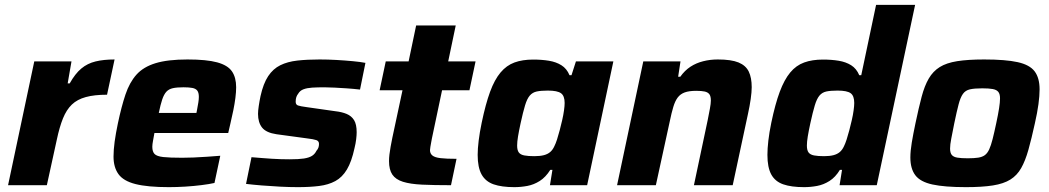

<svg xmlns="http://www.w3.org/2000/svg" viewBox="-20 -763 4323 791"><path d="M13.2 0 121.2 -510H274.5L258.8 -419.3H267.1Q289.6 -459.6 315 -480.7Q340.4 -501.9 373.8 -509.9Q407.1 -518 452 -518L421 -372.8Q368.8 -372.8 333.5 -363.1Q298.2 -353.5 276 -332.2Q253.8 -310.9 239.4 -275.2Q225 -239.5 214 -187.4L173 0Z M675.7 8Q588.2 8 538.2 -4.7Q488.2 -17.4 468 -45.7Q447.7 -73.9 447.7 -117.9Q447.7 -145.3 452.3 -179.4Q457 -213.4 465.5 -254Q480.1 -323.3 496.8 -373.3Q513.5 -423.3 542.1 -455.4Q570.8 -487.4 620.9 -502.7Q671.1 -518 752.5 -518Q831.2 -518 874.8 -506.1Q918.3 -494.2 935.6 -469Q952.9 -443.9 952.9 -403.5Q952.9 -384.5 949.8 -359.7Q946.6 -335 941.2 -308.4Q935.8 -281.8 929.2 -254L920.2 -215H616.2Q613.5 -199.5 610.5 -183.8Q607.5 -168.1 607.5 -158.2Q607.5 -138.2 616.8 -128.6Q626.1 -119 652.7 -116Q679.4 -113.1 730.4 -113.1Q750.2 -113.1 776.8 -114.1Q803.5 -115.1 832.4 -117.2Q861.3 -119.3 887.5 -121.3L863.6 -9.2Q841.9 -4.3 810.3 -0.4Q778.8 3.6 743.6 5.8Q708.5 8 675.7 8ZM634.2 -297.7H789.2L791.7 -310.3Q795.2 -328.5 797.2 -341.2Q799.2 -354 799.2 -363.7Q799.2 -381.1 792.9 -389.5Q786.6 -398 772.6 -400.7Q758.7 -403.4 736.1 -403.4Q708.7 -403.4 692.1 -399.7Q675.5 -396 665.4 -385.1Q655.4 -374.2 648.3 -353.2Q641.3 -332.3 634.2 -297.7Z M1207.1 8Q1173.2 8 1134.1 6Q1094.9 4 1058.3 1Q1021.6 -2 993.6 -5.4L1016.1 -115.4Q1037.4 -113.8 1058.3 -112Q1079.2 -110.3 1099.4 -109Q1119.6 -107.7 1138.2 -107.2Q1156.8 -106.7 1173.9 -106.7Q1210.8 -106.7 1232.3 -110Q1253.7 -113.4 1265.4 -120.9Q1277.2 -128.4 1283.6 -141.6Q1289.3 -148 1291.8 -154.9Q1294.2 -161.8 1294.2 -170.1Q1294.2 -181.9 1283.4 -185.7Q1272.7 -189.6 1244.1 -193L1119 -210Q1076.7 -216.2 1059.8 -237.3Q1043 -258.4 1043 -293.7Q1043 -306.6 1046 -326.3Q1048.9 -346.1 1053.3 -367.2Q1064.8 -419 1084.9 -449.3Q1105.1 -479.7 1134.9 -494.3Q1164.7 -509 1205.1 -513.5Q1245.6 -518 1296.7 -518Q1330.5 -518 1365.8 -516Q1401.1 -514 1433 -511Q1464.9 -508 1485.5 -504L1463.2 -394Q1435.7 -397.2 1409 -399Q1382.2 -400.7 1358.6 -402Q1334.9 -403.3 1316.6 -403.3Q1287.6 -403.3 1266.1 -402Q1244.6 -400.6 1230.2 -395.1Q1215.8 -389.7 1208.6 -377.1Q1203.8 -371.2 1200.9 -363.3Q1198.1 -355.4 1198.1 -344Q1198.1 -331.9 1207.6 -328.5Q1217.2 -325 1244.4 -321.5L1361.5 -304.8Q1388.4 -301.8 1408.2 -293.6Q1427.9 -285.3 1438.7 -268.1Q1449.4 -250.8 1449.4 -218Q1449.4 -206.7 1447.4 -189.5Q1445.4 -172.2 1440.4 -152.2Q1428.5 -96.9 1409.2 -64.7Q1389.9 -32.4 1361.4 -17Q1332.9 -1.6 1294.6 3.2Q1256.4 8 1207.1 8Z M1838 0Q1767.8 0 1719 -2.3Q1670.2 -4.6 1640.1 -14.1Q1610 -23.6 1596.3 -43.8Q1582.7 -64 1582.7 -99.3Q1582.7 -112 1584.4 -126.6Q1586.1 -141.2 1589.2 -158.3Q1592.4 -175.3 1596.3 -195.2L1638.2 -391.1H1544L1569.2 -510H1663.4L1694.4 -658H1857.5L1826.5 -510H1939.2L1914 -391.1H1801.2L1759.5 -193.3Q1758.5 -187.9 1756.6 -177.8Q1754.8 -167.8 1753.1 -158.2Q1751.5 -148.5 1751.5 -144.4Q1751.5 -130.5 1761.4 -122.4Q1771.3 -114.3 1794.9 -111.5Q1818.4 -108.7 1860.8 -108.7Z M2098.7 8Q2046.9 8 2013.5 -3.6Q1980.2 -15.3 1964 -44.3Q1947.9 -73.4 1947.9 -124.9Q1947.9 -150.2 1952 -183.5Q1956 -216.8 1964.5 -257.5Q1980.5 -334.4 1999 -384.8Q2017.5 -435.1 2042.1 -464.3Q2066.7 -493.6 2099.5 -505.6Q2132.4 -517.6 2176.6 -517.6Q2212 -517.6 2241.5 -512.7Q2271 -507.9 2292.9 -494.2Q2314.9 -480.5 2326.2 -453.3H2334.5L2352.7 -510H2506.9L2398.9 0H2245.7L2255.9 -63.2H2247.1Q2228 -32.8 2203.6 -17.4Q2179.2 -2 2152.4 3Q2125.7 8 2098.7 8ZM2181.2 -119.6Q2204.8 -119.6 2220.5 -123.7Q2236.1 -127.7 2246.6 -136.6Q2257 -145.5 2263.8 -160.5Q2269.1 -170.8 2274.8 -188.2Q2280.5 -205.7 2285.9 -226.5Q2291.3 -247.2 2296.2 -268.4Q2301 -289.5 2303.6 -308.2Q2306.2 -326.8 2306.2 -338.9Q2306.2 -368.1 2291.2 -378.9Q2276.2 -389.8 2236.9 -389.8Q2208.9 -389.8 2191.4 -386.1Q2173.9 -382.4 2162.5 -369.2Q2151.2 -355.9 2143.1 -328.8Q2134.9 -301.8 2124.7 -255Q2117.7 -222.7 2114.1 -200.6Q2110.5 -178.4 2110.5 -163.4Q2110.5 -144.2 2117.4 -134.9Q2124.3 -125.6 2140.3 -122.6Q2156.2 -119.6 2181.2 -119.6Z M2522.2 0 2630.2 -510H2783.5L2773.8 -446.8H2782.6Q2800.8 -472.6 2824.5 -488.1Q2848.1 -503.5 2876.9 -510.7Q2905.6 -518 2937.1 -518Q2992.3 -518 3022.5 -505.7Q3052.6 -493.3 3064.8 -468Q3076.9 -442.8 3076.9 -403.8Q3076.9 -384.5 3072.8 -355.3Q3068.6 -326.1 3061.7 -294.7L2998.6 0H2838.8L2895.6 -268.5Q2900.6 -293.6 2904.6 -315.2Q2908.6 -336.7 2908.6 -348.5Q2908.6 -366.5 2902.5 -374.7Q2896.3 -383 2883.4 -385.9Q2870.4 -388.8 2848.4 -388.8Q2819.1 -388.8 2801 -382.3Q2782.9 -375.7 2772 -361.2Q2761.1 -346.7 2753.9 -322.6Q2746.6 -298.6 2739.5 -263.9L2682 0Z M3292.4 8Q3240.1 8 3206.7 -3.6Q3173.3 -15.3 3157.4 -44.3Q3141.6 -73.4 3141.6 -124.9Q3141.6 -150.2 3145.4 -183.5Q3149.2 -216.8 3157.6 -257.5Q3173.6 -334.4 3192.4 -384.8Q3211.2 -435.1 3235.5 -464.3Q3259.8 -493.6 3293 -505.6Q3326.1 -517.6 3370.3 -517.6Q3405.7 -517.6 3435.2 -512.7Q3464.7 -507.9 3486.6 -494.2Q3508.5 -480.5 3519.9 -453.3H3528.2L3589.3 -743H3750.1L3592.1 0H3438.9L3449 -63.2H3440.2Q3421.7 -32.8 3397.3 -17.4Q3372.9 -2 3346.1 3Q3319.4 8 3292.4 8ZM3374.9 -119.6Q3398 -119.6 3413.6 -123.7Q3429.2 -127.7 3439.7 -136.6Q3450.1 -145.5 3457 -160.5Q3462.2 -170.8 3467.9 -188.2Q3473.6 -205.7 3479 -226.5Q3484.5 -247.2 3489.3 -268.4Q3494.2 -289.5 3496.7 -308.2Q3499.3 -326.8 3499.3 -338.9Q3499.3 -368.1 3484.6 -378.9Q3469.9 -389.8 3430.6 -389.8Q3402 -389.8 3384.5 -386.1Q3367.1 -382.4 3356 -369.2Q3344.9 -355.9 3336.8 -328.8Q3328.6 -301.8 3318.4 -255Q3311.4 -222.7 3307.8 -200.6Q3304.2 -178.4 3304.2 -163.4Q3304.2 -144.2 3311.1 -134.9Q3318 -125.6 3334 -122.6Q3349.9 -119.6 3374.9 -119.6Z M3959.9 8Q3871.3 8 3821.2 -3Q3771.2 -14 3750.9 -41.1Q3730.5 -68.1 3730.5 -114.3Q3730.5 -140.7 3736.3 -175.6Q3742.1 -210.4 3751.5 -255Q3764.9 -319 3776.9 -364.2Q3788.8 -409.4 3806.3 -439.4Q3823.8 -469.4 3851.5 -486.7Q3879.2 -504 3923.6 -511Q3968 -518 4034.3 -518Q4122.9 -518 4172.5 -507Q4222.2 -496 4242.6 -468.9Q4262.9 -441.9 4262.9 -394.7Q4262.9 -368.3 4258.2 -333.7Q4253.5 -299 4243.5 -255Q4229.5 -191 4216.8 -145.8Q4204.1 -100.6 4187.1 -70.6Q4170.2 -40.6 4142.6 -23.3Q4114.9 -6 4070.5 1Q4026.2 8 3959.9 8ZM3967.2 -110.9Q3993.2 -110.9 4010 -113.5Q4026.8 -116.1 4037.4 -123.9Q4048 -131.7 4055.3 -147.6Q4062.6 -163.5 4069.3 -189.8Q4076 -216.2 4084.2 -255Q4092.2 -292.3 4096 -316.9Q4099.9 -341.6 4099.9 -358Q4099.9 -375.8 4092.7 -384.6Q4085.6 -393.3 4069.9 -396.2Q4054.2 -399.1 4026.9 -399.1Q3994.5 -399.1 3975.9 -394.9Q3957.3 -390.7 3947 -376.1Q3936.6 -361.4 3929.2 -332.9Q3921.7 -304.5 3911.4 -255Q3903.8 -216.7 3899 -191.8Q3894.1 -166.9 3894.1 -151Q3894.1 -133.6 3901 -124.9Q3907.9 -116.3 3923.9 -113.6Q3939.9 -110.9 3967.2 -110.9Z"/></svg>

Font: Saira Thin
Style: Italic
Weight: 100
Italic angle: -12°
Designer: Hector Gatti with collaboration of the Omnibus-Type team
Foundry: Omnibus-Type
Version: Version 1.101